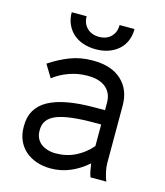

<svg xmlns="http://www.w3.org/2000/svg" viewBox="-109 -804 768 895"><g transform="rotate(15 274.5 -356.5)"><path d="M219 8Q267 8 311.5 -10.5Q356 -29 396 -64Q398 -47 401.5 -29Q405 -11 410 0H486Q479 -17 473.5 -40.5Q468 -64 468 -85V-362Q468 -439 419 -484Q370 -529 282 -529H276Q221 -529 171.5 -510Q122 -491 74 -459L111 -398Q144 -424 186.5 -439Q229 -454 271 -454H277Q333 -454 363.5 -428Q394 -402 394 -356V-320H346Q195 -320 121.5 -279Q48 -238 48 -153V-146Q48 -111 60.5 -82.5Q73 -54 95.5 -34Q118 -14 149.5 -3Q181 8 219 8ZM223 -66Q201 -66 182.5 -72Q164 -78 151 -88.5Q138 -99 131 -114.5Q124 -130 124 -149V-154Q124 -206 179.5 -228.5Q235 -251 361 -251H394V-147Q363 -110 319.5 -88Q276 -66 223 -66ZM126 -721Q126 -689.7 137 -664.4Q148 -639 167.5 -621Q187 -603 215.5 -593Q244 -583 278.3 -583Q312.6 -583 340.3 -593Q368 -603 388 -621Q408 -639 418.5 -664.4Q429 -689.7 429 -721H357Q357 -686 335.6 -664.5Q314.2 -643 278.1 -643Q242 -643 220 -664.5Q198 -686 198 -721Z"/></g></svg>

Font: Fixel Variable
Style: Regular
Weight: 100
Width: 3
Designer: AlfaBravo + MacPaw
Foundry: Kyrylo Tkachov, Marchela Mozhyna, Serhii Makarenko, Maria Weinstein, Zakhar Kryvoshyya
Version: Version 1.211